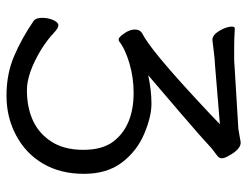

<svg xmlns="http://www.w3.org/2000/svg" viewBox="-105 -641 762 592"><g transform="rotate(90 276.0 -345.0)"><path d="M212 -421Q259 -431 299.5 -431Q340 -431 393 -408.5Q446 -386 481 -340Q516 -294 516 -222.5Q516 -151 485 -97.5Q454 -44 398 -14Q342 16 275 16Q208 16 153 -7.5Q98 -31 44 -68Q35 -75 35 -94Q35 -113 42 -128.5Q49 -144 58 -144Q67 -144 83 -128.5Q99 -113 131 -92Q205 -47 258 -47Q311 -47 351.5 -65.5Q392 -84 417 -123Q442 -162 442 -221Q442 -280 416 -314Q368 -376 266 -376Q219 -376 175 -363Q131 -350 107 -331Q106 -330 100.5 -330Q95 -330 83 -347Q71 -364 71 -380Q71 -396 84 -403Q135 -429 291 -574Q328 -608 363 -642L181 -627Q160 -626 141.5 -623.5Q123 -621 104 -619H102Q84 -619 68 -654Q62 -669 62 -678.5Q62 -688 68 -688Q101 -686 126 -686H161Q172 -686 181 -687L378 -699L418 -706H422Q442 -704 461 -668Q468 -656 468 -647.5Q468 -639 459 -633L438 -617Q405 -586 325.5 -518Q246 -450 212 -421Z"/></g></svg>

Font: Fusion Kai T
Style: Regular
Weight: 400
Designer: Fontworks Inc.
Version: Version 24.134;May 13, 2024